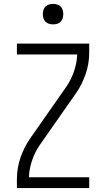

<svg xmlns="http://www.w3.org/2000/svg" viewBox="-20 -957 540 977"><path d="M66 0V-46Q66 -101 84 -154Q102 -207 133 -252L317 -515Q342 -551 356.5 -593.5Q371 -636 373 -680H66V-735H434V-689Q434 -634 416 -581Q398 -528 367 -483L183 -220Q158 -184 143.5 -141.5Q129 -99 127 -55H434V0ZM250 -833Q239 -833 229 -836Q219 -839 211.5 -846.5Q204 -854 201 -864Q198 -874 198 -885Q198 -896 201 -906Q204 -916 211.5 -923.5Q219 -931 229 -934Q239 -937 250 -937Q261 -937 271 -934Q281 -931 288.5 -923.5Q296 -916 299 -906Q302 -896 302 -885Q302 -874 299 -864Q296 -854 288.5 -846.5Q281 -839 271 -836Q261 -833 250 -833Z"/></svg>

Font: Iosevka Curly Light
Style: Regular
Weight: 300
Monospace: yes
Designer: Belleve Invis
Foundry: Belleve Invis
Version: Version 22.1.2; ttfautohint (v1.8.4)